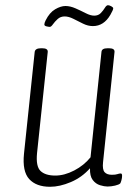

<svg xmlns="http://www.w3.org/2000/svg" viewBox="-20 -709 523 736"><path d="M172 7Q119 7 92 -22.5Q65 -52 72 -120L113 -510Q115 -524 137 -524H142Q164 -524 163 -510L122 -122Q117 -71 135.5 -53.5Q154 -36 192 -36Q227 -36 264.5 -55.5Q302 -75 327 -106L369 -510Q370 -524 392 -524H398Q420 -524 419 -510L375 -87Q372 -59 381 -49Q390 -39 409 -39Q423 -39 430 -41.5Q437 -44 443 -44Q448 -44 448 -35Q448 -27 445.5 -18Q443 -9 441 -6Q436 -1 421 2.5Q406 6 392 6Q380 6 363.5 1Q347 -4 335.5 -19Q324 -34 325 -64Q294 -29 251.5 -11Q209 7 172 7ZM171 -606Q166 -606 158 -608Q150 -610 150 -615Q150 -621 155 -631Q170 -661 191.5 -673.5Q213 -686 231 -686Q249 -686 269.5 -677Q290 -668 308.5 -658.5Q327 -649 341 -649Q357 -649 366.5 -659Q376 -669 382 -679Q388 -689 394 -689Q399 -689 406.5 -685Q414 -681 414 -677Q414 -671 403 -652Q378 -609 336 -609Q317 -609 298 -618.5Q279 -628 261 -637Q243 -646 228 -646Q212 -646 201 -636Q190 -626 183 -616Q176 -606 171 -606Z"/></svg>

Font: Asap Condensed Condensed ExtraLight
Style: Italic
Weight: 200
Width: 3
Italic angle: -6°
Designer: Pablo Cosgaya
Foundry: Omnibus-Type
Version: Version 3.001; ttfautohint (v1.8.4.7-5d5b)